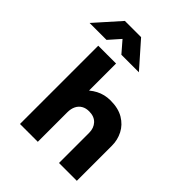

<svg xmlns="http://www.w3.org/2000/svg" viewBox="-335 -1103 1249 1249"><g transform="rotate(45 289.5 -478.0)"><path d="M68.1 0V-720H232.1V-395.8L197.9 -436.2Q230.9 -477.1 276.4 -501.1Q322 -525 376.9 -525Q448.6 -525 496.2 -496.6Q543.8 -468.1 567.4 -422Q591.1 -375.9 591.1 -323V0H427.1V-276.8Q427.1 -321 401.5 -348.6Q375.9 -376.1 330.1 -376.5Q299.1 -376.9 277.2 -364.1Q255.2 -351.4 243.7 -327.6Q232.1 -303.8 232.1 -271.5V0ZM-76.4 -784.8 76.6 -956.5H225.9L377.4 -784.8H216.1L148.6 -863L79.4 -784.8Z"/></g></svg>

Font: Geologica Thin
Style: Regular
Weight: 100
Version: Version 1.010;gftools[0.9.28]